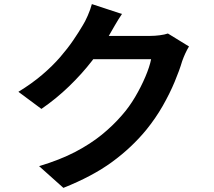

<svg xmlns="http://www.w3.org/2000/svg" viewBox="-20 -848 1040 934"><path d="M899.4 -622Q890.7 -608 881.7 -588.7Q872.8 -569.4 866.1 -550.3Q853.1 -506 829.4 -449.5Q805.8 -392.9 771.5 -332.7Q737.1 -272.5 691.6 -216.4Q620.3 -129.6 524.8 -59.8Q429.2 9.9 288.4 65.9L170.2 -39.7Q272.4 -70.5 346.4 -109.2Q420.3 -148 475.2 -192.7Q530.1 -237.4 573.2 -287.4Q607.8 -326.4 637 -375.7Q666.1 -425 686.9 -474Q707.8 -523 715.1 -559.9H378.2L424.2 -673.3Q437.6 -673.3 467.3 -673.3Q497.1 -673.3 534.5 -673.3Q571.8 -673.3 608.4 -673.3Q645 -673.3 672.6 -673.3Q700.2 -673.3 709.9 -673.3Q733.2 -673.3 756.8 -676.4Q780.5 -679.4 796.8 -685ZM573.3 -780Q555.4 -753.8 538.3 -723.9Q521.1 -694.1 512 -678.2Q478.4 -618.1 428.6 -553.3Q378.7 -488.6 316 -428.1Q253.4 -367.6 181.5 -318.2L69.5 -401.4Q135.1 -441.5 185.5 -484.5Q235.9 -527.5 272.8 -570.3Q309.7 -613 336.4 -652.3Q363.1 -691.5 381.8 -723.4Q393.6 -741.6 406.9 -772.1Q420.2 -802.6 426.9 -828.1Z"/></svg>

Font: Shanggu Sans SC VF
Style: Regular
Weight: 250
Designer: GuiWonder
Version: Version 1.021